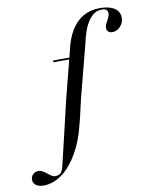

<svg xmlns="http://www.w3.org/2000/svg" viewBox="-242 -698 762 958"><g transform="rotate(-10 139.0 -219.5)"><path d="M84.7 -206.5 146.8 -448.4Q159.7 -508.9 185.1 -549.6Q210.5 -590.3 246.8 -610.5Q283.1 -630.6 330.6 -630.6Q377.4 -630.6 403.6 -613.3Q429.8 -596 429.8 -564.5Q429.8 -539.5 412.5 -520.6Q395.2 -501.6 371.8 -501.6Q358.9 -501.6 351.2 -508.5Q343.5 -515.3 343.5 -526.6Q343.5 -538.7 350 -550.8Q356.5 -562.9 362.5 -574.6Q368.5 -586.3 368.5 -598.4Q368.5 -621.8 338.7 -621.8Q300 -621.8 272.2 -583.1Q244.4 -544.4 228.2 -466.9L160.5 -206.5ZM54 -404.8 56.5 -413.7H171L168.5 -404.8ZM138.7 -112.1 128.2 -71Q109.7 4.8 75.8 64.1Q41.9 123.4 -1.6 156.9Q-45.2 190.3 -93.5 192.7Q-120.2 193.5 -135.1 183.9Q-150 174.2 -151.6 156.5Q-152.4 139.5 -141.5 128.6Q-130.6 117.7 -115.3 116.9Q-102.4 116.1 -91.5 122.6Q-80.6 129 -71 137.1Q-61.3 145.2 -51.2 151.2Q-41.1 157.3 -30.6 156.5Q-15.3 155.6 -6 146.8Q3.2 137.9 8.9 114.5L62.1 -109.7L84.7 -206.5H160.5Z"/></g></svg>

Font: Playfair 144pt SemiCondensed
Style: Italic
Weight: 400
Width: 4
Italic angle: -15.6°
Designer: Claus Eggers Sørensen
Foundry: Claus Eggers Sørensen
Version: Version 2.203